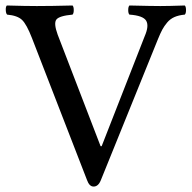

<svg xmlns="http://www.w3.org/2000/svg" viewBox="-20 -667 700 699"><path d="M296.9 -11.2 96.2 -528.8Q77.1 -578.1 60.5 -594.2Q43.9 -610.4 5.9 -613.8Q1.5 -618.2 1 -630.4Q0.5 -642.6 4.9 -647Q73.2 -645 113.8 -645Q166 -645 244.1 -647Q248.5 -642.6 248.5 -630.4Q248.5 -618.2 244.1 -613.8Q195.8 -609.4 185.3 -595.9Q174.8 -582.5 189.9 -541L346.2 -134.8H350.1L506.8 -535.2Q523.4 -573.2 512 -591.8Q500.5 -610.4 451.2 -613.8Q446.8 -618.2 446.8 -630.4Q446.8 -642.6 451.2 -647Q533.2 -645 564 -645Q593.3 -645 652.8 -647Q657.2 -642.6 657.2 -630.4Q657.2 -618.2 652.8 -613.8Q630.9 -611.8 615.2 -605Q599.6 -598.1 588.6 -585Q577.6 -571.8 570.8 -559.1Q564 -546.4 555.2 -524.9L347.2 -11.2Q337.9 12.2 320.8 12.2Q305.2 12.2 296.9 -11.2Z"/></svg>

Font: Common Serif News
Style: Regular
Weight: 450
Designer: Philipp H. Poll, Khaled Hosny
Foundry: Stefan Peev, Context Ltd.
Version: Version 1.026